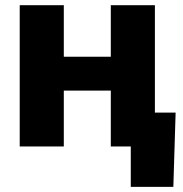

<svg xmlns="http://www.w3.org/2000/svg" viewBox="-20 -566 708 742"><path d="M226.6 -545.9H56.2V0H226.6V-215.8H408.2V0H485.4V156.2H649.9L658.7 -130.9H578.6V-545.9H408.2V-346.7H226.6Z"/></svg>

Font: Inter ExtraBold
Style: Regular
Weight: 800
Designer: Rasmus Andersson
Foundry: rsms
Version: Version 4.001;git-9221beed3